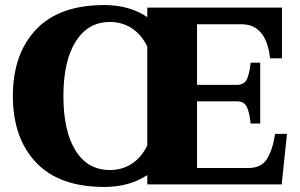

<svg xmlns="http://www.w3.org/2000/svg" viewBox="-20 -730 1187 760"><path d="M1116 -200 1095 0H563V-37Q492 10 393 10Q214 10 122.5 -87Q31 -184 31 -350Q31 -516 122.5 -613Q214 -710 393 -710Q493 -710 563 -662V-700H1096V-499H1049Q1034 -634 936 -634H760V-394H917Q947 -394 957.5 -417Q968 -440 972 -482H1010V-241H972Q968 -283 957.5 -306Q947 -329 917 -329H760V-65H964Q1014 -65 1036.5 -100.5Q1059 -136 1069 -200ZM563 -154V-546Q540 -593 502 -618Q464 -643 415 -643Q328 -643 279.5 -565.5Q231 -488 231 -350Q231 -211 279 -134Q327 -57 415 -57Q464 -57 502 -82Q540 -107 563 -154Z"/></svg>

Font: Taviraj ExtraBold
Style: Regular
Weight: 800
Designer: Katatrad Team
Foundry: CadsonDemak
Version: Version 1.001